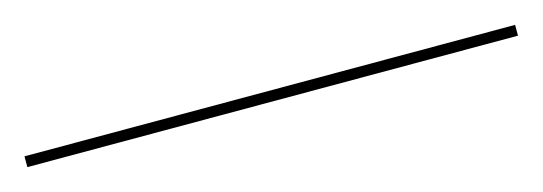

<svg xmlns="http://www.w3.org/2000/svg" viewBox="-17 8 535 189"><g transform="rotate(-15 250.0 102.5)"><path d="M500 108H0V97H500Z"/></g></svg>

Font: Hepta Slab Thin
Style: Regular
Weight: 250
Designer: Michael LaGattuta
Foundry: Michael LaGattuta
Version: Version 1.100; ttfautohint (v1.8) -l 8 -r 50 -G 200 -x 14 -D